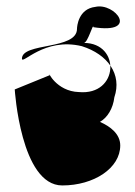

<svg xmlns="http://www.w3.org/2000/svg" viewBox="-20 -547 412 586"><path d="M25 -274C25 -274 43 19 170 19C267 19 347 -34 347 -103C347 -138 317 -161 285 -175C308 -188 325 -216 329 -250C353 -320 309 -381 230 -406C115 -434 47 -348 47 -368C47 -418 215 -394 215 -459C215 -466 219 -520 271 -526C331 -540 407 -442 265 -464C265 -480 248 -416 236 -416C349 -416 343 -255 221 -266C151 -268 124 -332 133 -318Z"/></svg>

Font: Recovery
Style: Regular
Weight: 400
Version: Version 0.27